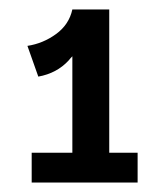

<svg xmlns="http://www.w3.org/2000/svg" viewBox="-20 -806 345 406"><path d="M61 -644 38 -709Q71 -714 98.5 -734Q126 -754 133 -786H211V-483H271V-420H47V-483H133V-687Q129 -683 125 -678Q100 -651 61 -644Z"/></svg>

Font: BioRhyme ExtraBold Medium
Style: Regular
Weight: 500
Version: Version 1.600;gftools[0.9.33]